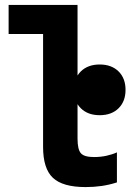

<svg xmlns="http://www.w3.org/2000/svg" viewBox="-20 -750 540 780"><path d="M328 10Q235 10 195 -27.5Q155 -65 155 -153V-612H15V-730H295V-187Q295 -143 308.5 -127.5Q322 -112 362 -112Q388 -112 411.5 -117Q435 -122 455 -131V-9Q424 1 393 5.5Q362 10 328 10ZM385 -282Q337 -282 308.5 -310Q280 -338 280 -385Q280 -432 308.5 -460Q337 -488 385 -488Q433 -488 461.5 -460Q490 -432 490 -385Q490 -338 461.5 -310Q433 -282 385 -282Z"/></svg>

Font: M PLUS 1 Code
Style: Bold
Weight: 700
Designer: Coji Morishita
Foundry: UNDERFOREST DESIGN
Version: Version 1.002